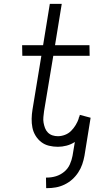

<svg xmlns="http://www.w3.org/2000/svg" viewBox="-20 -755 540 998"><path d="M220 223 219 168H225Q248 168 271 161Q294 154 313.5 138Q333 122 343 99.5Q353 77 357 55L369 -17Q349 -4 326 2Q303 8 281 8Q257 8 234.5 2.5Q212 -3 194.5 -16.5Q177 -30 165 -49.5Q153 -69 148.5 -91.5Q144 -114 144.5 -138Q145 -162 149 -186L195 -465H96L95 -520H204L239 -735H301L266 -520H445L446 -465H257L209 -177Q207 -162 205.5 -146.5Q204 -131 206.5 -117Q209 -103 214 -89.5Q219 -76 229 -66Q239 -56 252.5 -51.5Q266 -47 281 -47Q299 -47 317.5 -54Q336 -61 349.5 -74.5Q363 -88 373 -104.5Q383 -121 389 -138V-143H390Q392 -147 393 -150.5Q394 -154 395 -158L451 -143L419 55Q415 77 407.5 99Q400 121 386.5 141.5Q373 162 355 178Q337 194 315 204.5Q293 215 270.5 219Q248 223 225 223Z"/></svg>

Font: Iosevka SS18 Light
Style: Italic
Weight: 300
Italic angle: -9°
Monospace: yes
Designer: Belleve Invis
Foundry: Belleve Invis
Version: Version 25.1.1; ttfautohint (v1.8.4)